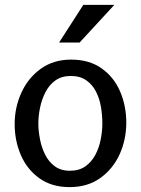

<svg xmlns="http://www.w3.org/2000/svg" viewBox="-20 -753 577 786"><path d="M265 13Q192 13 141.5 -23Q91 -59 65.5 -118Q40 -177 40 -245Q40 -313 67.5 -373.5Q95 -434 147 -471.5Q199 -509 271 -509Q345 -509 395.5 -473.5Q446 -438 471.5 -379Q497 -320 497 -251Q497 -182 470 -122Q443 -62 391 -24.5Q339 13 265 13ZM266 -54Q304 -54 329.5 -72Q355 -90 370.5 -119.5Q386 -149 392.5 -183Q399 -217 399 -248Q399 -280 393.5 -314Q388 -348 373.5 -377Q359 -406 333.5 -424Q308 -442 270 -442Q232 -442 206.5 -423.5Q181 -405 166 -375.5Q151 -346 144 -312.5Q137 -279 137 -248Q137 -218 143.5 -184Q150 -150 164.5 -120.5Q179 -91 204 -72.5Q229 -54 266 -54ZM321 -733H448L306 -579H222Z"/></svg>

Font: Rosario Light Medium
Style: Regular
Weight: 500
Version: Version 1.101; ttfautohint (v1.8.1.43-b0c9)